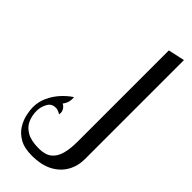

<svg xmlns="http://www.w3.org/2000/svg" viewBox="-313 -848 1096 1096"><g transform="rotate(45 235.0 -300.0)"><path d="M345 -40V-778L445 -800V0ZM216 200Q155 200 117 178Q79 156 59 123Q39 90 32 56.5Q25 23 25 0Q25 -44 43.5 -84Q62 -124 91 -155.5Q120 -187 151 -207Q153 -188 149 -171Q145 -154 131 -135Q142 -130 149.5 -120.5Q157 -111 160 -100Q163 -89 160 -77Q146 -85 135.5 -88.5Q125 -92 111 -90Q83 -87 69 -58Q55 -29 55 0Q55 38 69.5 70.5Q84 103 119 123Q154 143 216 143Q267 143 295 120.5Q323 98 334 56.5Q345 15 345 -40V-278L445 -300V0Q445 56 419 101.5Q393 147 342.5 173.5Q292 200 216 200Z"/></g></svg>

Font: Reem Kufi Fun
Style: Regular
Weight: 400
Designer: Khaled Hosny
Version: Version 1.005